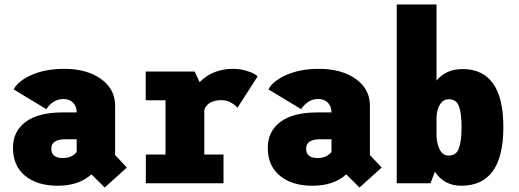

<svg xmlns="http://www.w3.org/2000/svg" viewBox="-20 -820 2320 859"><path d="M448.5 19 389 -40Q333.5 11 237.5 11Q147 11 92.5 -33.5Q38 -78 38 -159Q38 -232.5 94.8 -274.8Q151.5 -317 259 -317H323V-317.5Q323 -343.5 307.2 -360.2Q291.5 -377 263.5 -377Q237.5 -377 217.5 -363Q197.5 -349 187.5 -331.5L41 -420Q60 -457.5 121.5 -484.8Q183 -512 267 -512Q368.5 -512 431.8 -466.8Q495 -421.5 495 -347V-126.5L547.5 -70.5ZM261 -113Q301.5 -113 323 -140V-197H273Q209.5 -197 209.5 -155Q209.5 -113 261 -113Z M894 -128.5H980V0H632.5V-128.5H720.5V-371.5H632V-500H851L873 -452.5Q932.5 -512 1022 -512Q1051 -512 1077.2 -504.8Q1103.5 -497.5 1116.2 -490Q1129 -482.5 1132.5 -478L1042.5 -338Q1034.5 -348.5 1014.8 -360.2Q995 -372 971.5 -372Q939 -372 919 -359.8Q899 -347.5 894 -327Z M1588.5 19 1529 -40Q1473.5 11 1377.5 11Q1287 11 1232.5 -33.5Q1178 -78 1178 -159Q1178 -232.5 1234.8 -274.8Q1291.5 -317 1399 -317H1463V-317.5Q1463 -343.5 1447.2 -360.2Q1431.5 -377 1403.5 -377Q1377.5 -377 1357.5 -363Q1337.5 -349 1327.5 -331.5L1181 -420Q1200 -457.5 1261.5 -484.8Q1323 -512 1407 -512Q1508.5 -512 1571.8 -466.8Q1635 -421.5 1635 -347V-126.5L1687.5 -70.5ZM1401 -113Q1441.5 -113 1463 -140V-197H1413Q1349.5 -197 1349.5 -155Q1349.5 -113 1401 -113Z M1755 0V-800H1933V-459.5Q1975.5 -511 2049 -511Q2232 -511 2232 -251Q2232 11 2043.5 11Q1967 11 1925.5 -52L1906 0ZM1988.5 -376Q1964.5 -376 1950.2 -355.5Q1936 -335 1933 -300V-210Q1935.5 -172 1948.8 -148Q1962 -124 1988 -124Q2021 -124 2033 -156Q2045 -188 2045 -251Q2045 -313.5 2033.2 -344.8Q2021.5 -376 1988.5 -376Z"/></svg>

Font: League Mono Narrow ExtraBold
Style: Regular
Weight: 800
Width: 3
Designer: Tyler Finck
Foundry: The League of Moveable Type / Tyler Finck
Version: Version 2.210